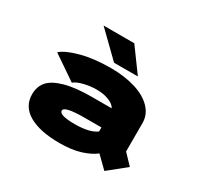

<svg xmlns="http://www.w3.org/2000/svg" viewBox="-151 -894 1153 1107"><g transform="rotate(30 425.0 -341.0)"><path d="M558.5 -547.5H400L240.5 -703H445ZM399.5 -512Q491.5 -512 563 -490.2Q634.5 -468.5 675.2 -426.5Q716 -384.5 716 -328.5V-139L779.5 -72.5L663.5 21L588.5 -52.5Q555 -25.5 497.2 -7.2Q439.5 11 358 11Q227.5 11 154.5 -31.2Q81.5 -73.5 81.5 -154.5Q81.5 -205.5 111 -239.8Q140.5 -274 210 -293.5Q279.5 -313 389.5 -313H519.5Q508.5 -335.5 473 -349.5Q437.5 -363.5 393.5 -363.5Q348.5 -363.5 306.5 -352.8Q264.5 -342 246.5 -326L86 -435.5Q117.5 -465.5 202.5 -488.8Q287.5 -512 399.5 -512ZM380.5 -127.5Q478.5 -127.5 523.5 -161V-188H413.5Q276.5 -188 276.5 -158Q276.5 -127.5 380.5 -127.5Z"/></g></svg>

Font: League Mono Wide ExtraBold
Style: Regular
Weight: 800
Width: 8
Designer: Tyler Finck
Foundry: The League of Moveable Type / Tyler Finck
Version: Version 2.210